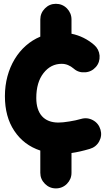

<svg xmlns="http://www.w3.org/2000/svg" viewBox="-20 -747 563 1028"><path d="M279.3 261.7C302.2 261.7 322.3 253.4 338.4 237.3C354.5 220.7 362.8 201.2 362.8 178.2V72.3C391.1 68.4 423.8 61 460.4 50.3C482.4 43.9 499.5 30.8 510.7 10.7C522 -9.8 524.4 -30.8 518.1 -52.7C511.7 -74.7 498.5 -91.8 478.5 -103C458 -114.3 436.5 -116.7 414.6 -110.4C395.5 -105 374.5 -100.1 351.6 -96.7C328.6 -92.8 308.6 -90.8 292.5 -90.8C216.3 -90.8 174.3 -137.7 174.3 -222.2C174.3 -277.8 187 -322.3 212.9 -355.5C238.8 -388.7 271 -405.3 310.5 -405.3C333.5 -405.3 355 -396.5 375 -379.4C392.1 -364.3 412.6 -357.9 436 -359.9C459 -361.3 478 -371.1 493.2 -388.2C508.3 -405.3 514.6 -425.8 513.2 -449.2C511.2 -472.2 501.5 -491.2 484.4 -506.3C448.7 -537.1 408.2 -557.1 362.8 -566.4V-642.6C362.8 -665.5 354.5 -685.5 338.4 -702.1C322.3 -718.3 302.2 -726.6 279.3 -726.6C256.3 -726.6 236.8 -718.3 220.7 -702.1C204.1 -685.5 195.8 -665.5 195.8 -642.6V-550.8C82.5 -503.9 6.3 -382.3 6.3 -232.4C6.3 -158.7 22.9 -96.7 56.6 -46.4C90.3 4.4 136.7 39.6 195.8 59.1V178.2C195.8 201.2 204.1 220.7 220.7 237.3C236.8 253.4 256.3 261.7 279.3 261.7Z"/></svg>

Font: Mikhak Black
Style: Regular
Weight: 900
Designer: Amin Abedi
Version: Version 3.2